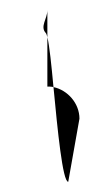

<svg xmlns="http://www.w3.org/2000/svg" viewBox="-20 -545 207 377"><path d="M70 -480C71 -479 72 -476 73 -472V-525C73 -508 58 -493 70 -480ZM73 -375V-472C77 -456 81 -417 85 -374C81 -375 77 -375 73 -375ZM85 -374C93 -290 103 -188 114 -188L136 -312C136 -342 113 -368 85 -374Z"/></svg>

Font: bitstorm
Style: suext
Weight: 400
Version: Version 0.2